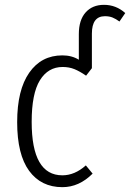

<svg xmlns="http://www.w3.org/2000/svg" viewBox="-20 -763 538 794"><path d="M498 -709 474 -674Q459 -685 445.5 -690.5Q432 -696 414 -696Q360 -696 360 -624V-481L336 -450Q310 -468 288 -477Q266 -486 239 -486Q179 -486 145 -431Q111 -376 111 -259Q111 -38 238 -38Q289 -38 335 -79L363 -45Q307 11 238 11Q150 11 100.5 -56.5Q51 -124 51 -258Q51 -391 101 -462.5Q151 -534 238 -534Q277 -534 306 -516V-622Q306 -680 334 -711.5Q362 -743 410 -743Q460 -743 498 -709Z"/></svg>

Font: Fira Sans Extra Condensed Light
Style: Regular
Weight: 300
Width: 1
Designer: Carrois Corporate & Edenspiekermann AG
Foundry: Carrois Corporate GbR & Edenspiekermann AG
Version: Version 4.203